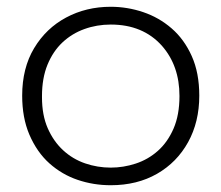

<svg xmlns="http://www.w3.org/2000/svg" viewBox="-20 -545 654 567"><path d="M307 2Q256 2 209.5 -13.8Q163 -29.5 126 -62.5Q89 -95.5 66.5 -148Q45.5 -197.5 45.5 -262.5Q45.5 -344 80.8 -402.8Q116 -461.5 175.2 -493.2Q234.5 -525 307 -525Q356 -525 402.8 -509.2Q449.5 -493.5 486.8 -461.2Q524 -429 546.2 -379.5Q568.5 -330 568.5 -262.5Q568.5 -185 535.5 -125.2Q502.5 -65.5 443.8 -31.8Q385 2 307 2ZM307 -50Q344.5 -50 381 -62Q417.5 -74 446.2 -99.5Q475 -125 492.5 -165.2Q510 -205.5 510 -261.5Q510 -351 458 -410Q402 -472.5 307 -472.5Q266 -472.5 229.2 -459.2Q192.5 -446 164.5 -419.8Q136.5 -393.5 120.2 -353.8Q104 -314 104 -261.5V-257.5Q104 -205 121 -166.2Q138 -127.5 166.5 -101.2Q195 -75 231.5 -62.5Q268 -50 307 -50Z"/></svg>

Font: Argentum Novus Light
Style: Regular
Weight: 300
Designer: Julieta Ulanovsky (font) & Cristiano Sobral (main changes)
Foundry: Julieta Ulanovsky (font) & Cristiano Sobral (main changes)
Version: Version 3.00;November 27, 2020;FontCreator 13.0.0.2655 64-bi